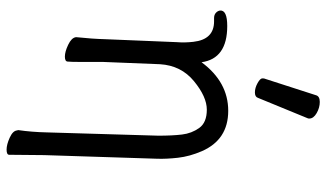

<svg xmlns="http://www.w3.org/2000/svg" viewBox="-224 -580 991 583"><g transform="rotate(90 271.5 -288.5)"><path d="M269 -752Q272 -764 289.5 -764Q307 -764 323.5 -754.5Q340 -745 340 -732Q340 -729 339 -727L277 -576Q274 -567 260.5 -567Q247 -567 232.5 -575Q218 -583 218 -589.5Q218 -596 219 -597ZM12 -461Q10 -483 59 -483Q158 -483 169 -405Q229 -486 316.5 -486Q404 -486 439 -406Q455 -369 459 -333.5Q463 -298 462 -270L451 73L450 179Q450 187 434.5 187Q419 187 398 177.5Q377 168 376 155L375 152Q381 111 382 65L392 -274Q392 -316 388.5 -345.5Q385 -375 368.5 -398Q352 -421 313 -421Q274 -421 226.5 -382Q179 -343 175 -279L168 -104Q168 -95 168 -74Q168 -53 168 -31.5Q168 -10 167 1Q167 10 152 10Q137 10 116 0Q95 -10 93 -23V-26Q98 -73 99 -112L108 -330Q110 -354 107 -380Q100 -443 45 -443H35Q25 -443 19 -448.5Q13 -454 12 -461Z"/></g></svg>

Font: QiushuiShotai
Style: Regular
Weight: 600
Designer: Fontworks Inc.
Foundry: Fontworks Inc.
Version: Version 1.250